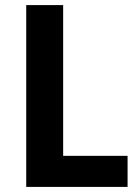

<svg xmlns="http://www.w3.org/2000/svg" viewBox="-20 -734 549 754"><path d="M83 0V-714H228V-122H481V0Z"/></svg>

Font: Noto Sans Sinhala SemiCondensed
Style: Bold
Weight: 700
Width: 4
Designer: Jelle Bosma - Monotype Design Team
Foundry: Monotype Imaging Inc.
Version: Version 2.006; ttfautohint (v1.8.4.7-5d5b)